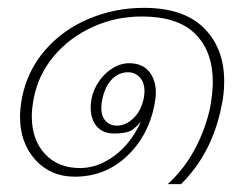

<svg xmlns="http://www.w3.org/2000/svg" viewBox="-20 -440 626 489"><path d="M515 -165Q522 -205 522 -231Q522 -309 477.5 -353.5Q433 -398 341 -398Q275 -398 216.5 -371.5Q158 -345 118 -298Q78 -251 66 -190Q61 -163 61 -144Q61 -84 94.5 -48Q128 -12 184 -12Q229 -12 271 -43Q313 -74 339 -130Q320 -108 305.5 -104Q291 -100 271 -100Q242 -100 226.5 -118Q211 -136 211 -166Q211 -196 225.5 -222Q240 -248 262.5 -263.5Q285 -279 309 -279Q342 -279 359.5 -258Q377 -237 377 -203Q377 -193 373 -171Q357 -92 302 -41Q247 10 170 10Q109 10 70 -33Q31 -76 31 -143Q31 -163 36 -191Q50 -261 95.5 -313Q141 -365 207 -392.5Q273 -420 346 -420Q448 -420 499.5 -368.5Q551 -317 551 -233Q551 -200 544 -169Q520 -49 441 29H407Q447 -7 474.5 -57Q502 -107 515 -165ZM346 -189Q348 -201 348 -207Q348 -230 336 -243Q324 -256 306 -256Q283 -256 265.5 -238.5Q248 -221 241 -189Q238 -176 238 -166Q238 -144 249 -132Q260 -120 278 -120Q300 -120 319.5 -138.5Q339 -157 346 -189Z"/></svg>

Font: Taviraj Thin
Style: Italic
Weight: 250
Italic angle: -12°
Designer: Katatrad Team
Foundry: CadsonDemak
Version: Version 1.001